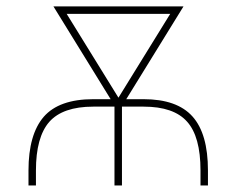

<svg xmlns="http://www.w3.org/2000/svg" viewBox="-20 -565 720 585"><path d="M613.6 0H590.9V-45.5Q590.9 -148.8 550.1 -194.2Q509.6 -240.1 417.6 -240.1H351.6V0H328.8V-240.1H264.2Q171.2 -240.1 130 -193.5Q89.5 -147 89.5 -45.5V0H66.8V-45.5Q66.8 -155.2 113.3 -209.2Q160.2 -262.8 264.2 -262.8H317.1L142.8 -545.5H539.1L364.7 -262.8H417.6Q519.2 -262.8 566.4 -210.2Q613.6 -157.7 613.6 -45.5ZM340.9 -267.4 498.6 -522.7H183.2Z"/></svg>

Font: Linik Sans Thin
Style: Regular
Weight: 100
Designer: Fonts by Rasmus Andersson / Changes by Cristiano Sobral with parts from Marc Monis
Foundry: rsms
Version: Version 3.020; ttfautohint (v1.6)